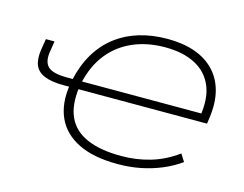

<svg xmlns="http://www.w3.org/2000/svg" viewBox="-99 -869 1312 1034"><g transform="rotate(15 557.0 -352.5)"><path d="M630 8Q495 8 410 -34Q325 -76 290 -153Q255 -230 271 -335L281 -327H238Q172 -327 132 -343.5Q92 -360 78.5 -394Q65 -428 73 -481L83 -542H131L122 -484Q112 -426 139 -399Q166 -372 247 -372H289L276 -364Q295 -451 334 -516.5Q373 -582 430 -625.5Q487 -669 559 -691Q631 -713 718 -713Q804 -713 870 -689.5Q936 -666 979 -620.5Q1022 -575 1039 -509Q1056 -443 1043 -356L1039 -327H313L323 -335Q310 -236 340 -170.5Q370 -105 444.5 -72Q519 -39 637 -39Q722 -39 799.5 -62Q877 -85 947 -136L973 -95Q927 -62 872 -39Q817 -16 756.5 -4Q696 8 630 8ZM716 -666Q616 -666 536 -631Q456 -596 403 -529Q350 -462 328 -363L323 -372H1008L992 -352Q1010 -456 981 -525.5Q952 -595 884 -630.5Q816 -666 716 -666Z"/></g></svg>

Font: Nunito Sans 10pt Expanded ExtraLight
Style: Italic
Weight: 250
Width: 7
Italic angle: -9°
Designer: Vernon Adams
Foundry: Vernon Adams
Version: Version 3.101;gftools[0.9.27]